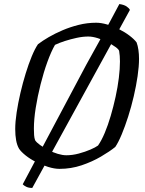

<svg xmlns="http://www.w3.org/2000/svg" viewBox="-20 -832 714 946"><path d="M139 94Q121 94 109 88Q97 82 92 76L405 -513Q435 -566 466 -623Q497 -680 524.5 -730.5Q552 -781 568 -812Q591 -809 604 -800Q617 -791 620 -783ZM273 0Q248 0 217.5 -9.5Q187 -19 158 -33.5Q129 -48 106.5 -66Q84 -84 74 -99Q64 -116 59.5 -140.5Q55 -165 55 -196Q55 -232 62 -278Q69 -324 80.5 -373.5Q92 -423 106.5 -470Q121 -517 136.5 -554.5Q152 -592 167 -614Q189 -631 220 -649Q251 -667 288.5 -683Q326 -699 368 -709.5Q410 -720 454 -720Q478 -720 507.5 -711.5Q537 -703 566 -688.5Q595 -674 618 -656.5Q641 -639 653 -623Q659 -607 662 -586Q665 -565 665 -542Q665 -505 658 -457Q651 -409 639 -357.5Q627 -306 611.5 -257.5Q596 -209 579.5 -169.5Q563 -130 548 -108Q521 -86 477.5 -60.5Q434 -35 382 -17.5Q330 0 273 0ZM307 -67Q337 -67 368.5 -75.5Q400 -84 425.5 -95Q451 -106 463 -115Q480 -139 496 -177Q512 -215 525.5 -261Q539 -307 549.5 -355Q560 -403 565.5 -448Q571 -493 571 -529Q571 -543 570 -556.5Q569 -570 567 -581Q565 -589 549 -600.5Q533 -612 510 -624Q487 -636 461.5 -644Q436 -652 415 -652Q388 -652 358 -645.5Q328 -639 300 -630Q272 -621 251 -611Q232 -578 213.5 -527Q195 -476 180 -416.5Q165 -357 156 -300.5Q147 -244 147 -198Q147 -181 148 -166.5Q149 -152 153 -141Q160 -130 177.5 -117.5Q195 -105 218 -93Q241 -81 264.5 -74Q288 -67 307 -67Z"/></svg>

Font: Texturina 12pt
Style: Italic
Weight: 400
Italic angle: -11°
Designer: Guillermo Torres Carreño
Foundry: Omnibus-Type
Version: Version 1.002